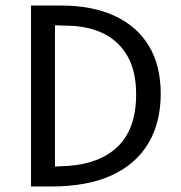

<svg xmlns="http://www.w3.org/2000/svg" viewBox="-20 -675 654 695"><path d="M92.3 -655H161.3L179 -616.1V-28.5L148.6 0H92.3ZM199.7 -655Q314.3 -655 395.3 -617.4Q476.3 -579.8 519 -508.8Q561.8 -437.8 561.8 -335.8Q561.8 -231.2 516.8 -155.8Q471.7 -80.5 383.8 -40.2Q295.9 0 165.9 0H142.5L146.5 -70.5L196.9 -73Q330.8 -75.5 401.8 -140.2Q472.8 -205 472.8 -333.8Q472.8 -416.9 441.6 -471.6Q410.5 -526.4 354.5 -553.7Q298.6 -581.1 223.5 -582L146.5 -584.5L142.5 -655Z"/></svg>

Font: Intel One Mono Light
Style: Regular
Weight: 300
Monospace: yes
Designer: Fred Shallcrass
Foundry: Frere-Jones Type LLC
Version: Version 1.004